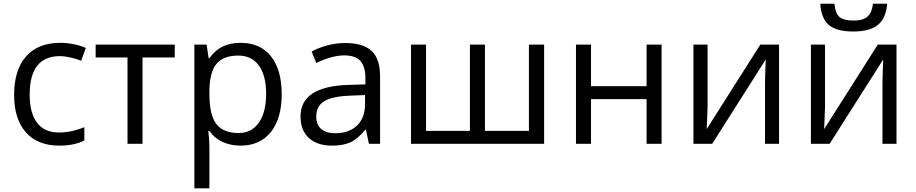

<svg xmlns="http://www.w3.org/2000/svg" viewBox="-20 -776 4943 1036"><path d="M299.8 9.8Q183.6 9.8 119.9 -61.8Q56.2 -133.3 56.2 -264.2Q56.2 -398.4 120.8 -471.7Q185.5 -544.9 305.2 -544.9Q343.8 -544.9 382.3 -536.6Q420.9 -528.3 442.9 -517.1L418 -448.2Q391.1 -459 359.4 -466.1Q327.6 -473.1 303.2 -473.1Q140.1 -473.1 140.1 -265.1Q140.1 -166.5 179.9 -113.8Q219.7 -61 297.9 -61Q364.7 -61 435.1 -89.8V-18.1Q381.3 9.8 299.8 9.8Z M922.9 -465.8H749V0H668V-465.8H496.1V-535.2H922.9Z M1277.8 9.8Q1225.6 9.8 1182.4 -9.5Q1139.2 -28.8 1109.9 -68.8H1104Q1109.9 -22 1109.9 20V240.2H1028.8V-535.2H1094.7L1106 -461.9H1109.9Q1141.1 -505.9 1182.6 -525.4Q1224.1 -544.9 1277.8 -544.9Q1384.3 -544.9 1442.1 -472.2Q1500 -399.4 1500 -268.1Q1500 -136.2 1441.2 -63.2Q1382.3 9.8 1277.8 9.8ZM1266.1 -476.1Q1184.1 -476.1 1147.5 -430.7Q1110.8 -385.3 1109.9 -286.1V-268.1Q1109.9 -155.3 1147.5 -106.7Q1185.1 -58.1 1268.1 -58.1Q1337.4 -58.1 1376.7 -114.3Q1416 -170.4 1416 -269Q1416 -369.1 1376.7 -422.6Q1337.4 -476.1 1266.1 -476.1Z M1970.7 0 1954.6 -76.2H1950.7Q1910.6 -25.9 1870.8 -8.1Q1831.1 9.8 1771.5 9.8Q1691.9 9.8 1646.7 -31.2Q1601.6 -72.3 1601.6 -147.9Q1601.6 -310.1 1860.8 -317.9L1951.7 -320.8V-354Q1951.7 -417 1924.6 -447Q1897.5 -477.1 1837.9 -477.1Q1771 -477.1 1686.5 -436L1661.6 -498Q1701.2 -519.5 1748.3 -531.7Q1795.4 -543.9 1842.8 -543.9Q1938.5 -543.9 1984.6 -501.5Q2030.8 -459 2030.8 -365.2V0ZM1787.6 -57.1Q1863.3 -57.1 1906.5 -98.6Q1949.7 -140.1 1949.7 -214.8V-263.2L1868.7 -259.8Q1772 -256.3 1729.2 -229.7Q1686.5 -203.1 1686.5 -147Q1686.5 -103 1713.1 -80.1Q1739.7 -57.1 1787.6 -57.1Z M2596.7 -69.8H2834V-535.2H2916V0H2197.8V-535.2H2278.8V-69.8H2515.6V-535.2H2596.7Z M3168.9 -535.2V-311H3468.8V-535.2H3549.8V0H3468.8V-241.2H3168.9V0H3087.9V-535.2Z M3797.9 -535.2V-195.8L3794.4 -106.9L3793 -79.1L4082.5 -535.2H4183.6V0H4107.9V-327.1L4109.4 -391.6L4111.8 -455.1L3822.8 0H3721.7V-535.2Z M4584.5 -606Q4494.1 -606 4452.6 -640.9Q4411.1 -675.8 4406.2 -755.9H4482.4Q4486.8 -705.1 4509 -685.1Q4531.2 -665 4586.4 -665Q4636.7 -665 4660.9 -686.5Q4685.1 -708 4690.4 -755.9H4767.1Q4761.2 -678.7 4717.8 -642.3Q4674.3 -606 4584.5 -606ZM4431.6 -535.2V-195.8L4428.2 -106.9L4426.8 -79.1L4716.3 -535.2H4817.4V0H4741.7V-327.1L4743.2 -391.6L4745.6 -455.1L4456.5 0H4355.5V-535.2Z"/></svg>

Font: Zoram GWebM
Style: Regular
Weight: 400
Foundry: Ascender Corporation
Version: Version 1.000